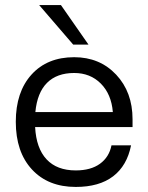

<svg xmlns="http://www.w3.org/2000/svg" viewBox="-20 -738 592 766"><path d="M136.2 -717.8H223.1L333 -560.1H272ZM43 -252Q43 -371.1 105.7 -440.4Q168.5 -509.8 275.9 -509.8Q377.9 -509.8 443.4 -440.2Q508.8 -370.6 508.8 -262.2V-231H120.1Q124.5 -146.5 165.8 -102.3Q207 -58.1 282.2 -58.1Q342.3 -58.1 378.9 -84.7Q415.5 -111.3 424.8 -158.2H502.9Q486.8 -77.1 431.4 -34.7Q376 7.8 282.2 7.8Q171.9 7.8 107.4 -62Q43 -131.8 43 -252ZM275.9 -446.8Q207 -446.8 167.7 -407.5Q128.4 -368.2 121.1 -291H430.2Q424.3 -362.3 382.3 -404.5Q340.3 -446.8 275.9 -446.8Z"/></svg>

Font: Overused Grotesk
Style: Regular
Weight: 400
Version: Version 0.002